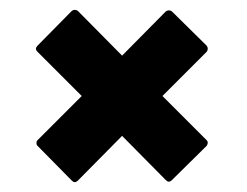

<svg xmlns="http://www.w3.org/2000/svg" viewBox="-20 -569 502 390"><path d="M126 -547Q132 -551 138 -547L228 -456L317 -546Q323 -550 329 -546L400 -476Q404 -470 400 -464L310 -374L400 -284Q404 -280 400 -273L329 -203Q323 -197 317 -203L228 -293L138 -202Q132 -196 126 -202L56 -273Q54 -275 54 -278.5Q54 -282 56 -284L146 -374L56 -464Q50 -470 56 -476Z"/></svg>

Font: RonaldsonGothic
Style: Regular
Weight: 400
Designer: Mr. Robertson for MacKellar, Smiths & Jordan Co. Philadelphia
Foundry: CAT-Fonts Peter Wiegel
Version: Version 1.000